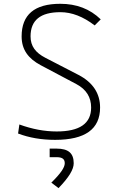

<svg xmlns="http://www.w3.org/2000/svg" viewBox="-20 -723 626 1006"><path d="M269 9.8C426.3 9.8 504.4 -46.4 504.4 -159.7C504.4 -232.9 467.3 -291 391.1 -330.6L217.3 -420.4C166.5 -446.8 140.1 -481 140.1 -532.2C140.1 -617.2 191.9 -659.2 296.4 -659.2C356 -659.2 415.5 -636.2 476.1 -589.8L507.8 -621.6C451.2 -676.3 380.9 -703.1 295.9 -703.1C160.6 -703.1 93.3 -646 93.3 -532.2C93.3 -463.4 127.4 -416.5 193.4 -381.3L380.4 -282.2C432.6 -254.4 457.5 -212.9 457.5 -159.7C457.5 -75.7 397.5 -34.2 276.9 -34.2C213.4 -34.2 148.4 -46.4 81.5 -70.8L74.7 -23.4C132.3 -1.5 196.8 9.8 269 9.8ZM286.6 262.7C341.3 206.1 366.2 165 366.2 132.3C366.2 79.6 337.9 55.7 276.9 55.7H240.2V100.6H276.9C306.2 100.6 319.3 110.4 319.3 132.3C319.3 154.8 297.4 186.5 249 233.9Z"/></svg>

Font: Cascadia Mono PL ExtraLight
Style: Regular
Weight: 200
Monospace: yes
Designer: Aaron Bell
Foundry: Saja Typeworks
Version: Version 2404.023